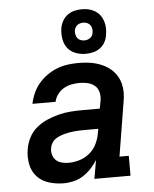

<svg xmlns="http://www.w3.org/2000/svg" viewBox="-55 -829 710 884"><g transform="rotate(-5 300.0 -387.5)"><path d="M203 8Q169 8 136 -2Q103 -12 81 -36Q59 -60 52.5 -94Q46 -128 52 -162Q56 -189 69.5 -215.5Q83 -242 105.5 -260.5Q128 -279 154.5 -290.5Q181 -302 208.5 -309Q236 -316 263.5 -318Q291 -320 318 -320H399L406 -358Q409 -377 404.5 -395.5Q400 -414 386.5 -425.5Q373 -437 354.5 -441.5Q336 -446 317 -446Q299 -446 280 -442.5Q261 -439 244 -429.5Q227 -420 215 -404Q203 -388 199 -369H92Q97 -394 107.5 -417.5Q118 -441 134.5 -461Q151 -481 173 -496.5Q195 -512 219 -521.5Q243 -531 268 -534.5Q293 -538 317 -538Q338 -538 359 -536Q380 -534 399.5 -528.5Q419 -523 437 -514Q455 -505 469.5 -492Q484 -479 494.5 -462Q505 -445 510 -425.5Q515 -406 515 -385Q515 -364 511 -343L470 -92H513V0H346L361 -86Q348 -65 331 -47Q314 -29 293.5 -16Q273 -3 250 2.5Q227 8 204 8Q204 8 204 8Q204 8 203 8ZM234 -84Q260 -84 286 -92Q312 -100 333 -118Q354 -136 365.5 -161Q377 -186 381 -212L384 -228H318Q306 -228 295 -227.5Q284 -227 272.5 -226Q261 -225 250 -223Q239 -221 227.5 -218Q216 -215 205 -210.5Q194 -206 184 -199Q174 -192 168 -181.5Q162 -171 160 -160Q157 -144 161 -128.5Q165 -113 176 -102.5Q187 -92 202.5 -88Q218 -84 234 -84ZM356 -577Q331 -577 308.5 -586Q286 -595 272.5 -613Q259 -631 255 -655.5Q251 -680 255 -705Q258 -722 267 -738Q276 -754 290.5 -764.5Q305 -775 322 -779Q339 -783 356 -783Q373 -783 388.5 -779.5Q404 -776 417.5 -767.5Q431 -759 440 -747Q449 -735 454 -719.5Q459 -704 459.5 -688Q460 -672 457 -655Q455 -638 446 -622Q437 -606 422.5 -595.5Q408 -585 390.5 -581Q373 -577 356 -577ZM356 -639Q363 -639 369.5 -641Q376 -643 382 -647Q388 -651 391.5 -657Q395 -663 396 -670Q398 -680 396.5 -689.5Q395 -699 389.5 -706.5Q384 -714 375 -717.5Q366 -721 356 -721Q350 -721 343 -719Q336 -717 330.5 -713Q325 -709 321.5 -703Q318 -697 316 -690Q315 -680 316.5 -670.5Q318 -661 323.5 -653.5Q329 -646 337.5 -642.5Q346 -639 356 -639Z"/></g></svg>

Font: Iosevka Slab SmBdExObl
Style: Regular
Weight: 600
Width: 7
Italic angle: -9°
Monospace: yes
Designer: Belleve Invis
Foundry: Belleve Invis
Version: Version 11.1.0; ttfautohint (v1.8.3)